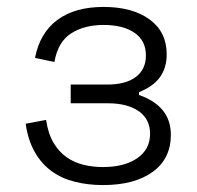

<svg xmlns="http://www.w3.org/2000/svg" viewBox="-20 -520 568 554"><path d="M381 -246Q473 -214 473 -131Q473 -62 420.5 -24Q368 14 277 14Q234 14 196 4.5Q158 -5 129 -26Q100 -47 80.5 -81Q61 -115 54 -163L113 -174Q119 -134 134.5 -108Q150 -82 172 -66.5Q194 -51 221 -44.5Q248 -38 277 -38Q339 -38 376 -63.5Q413 -89 413 -134Q413 -176 380.5 -199Q348 -222 291 -222H184V-276H289Q343 -276 372 -298Q401 -320 401 -360Q401 -403 368 -425.5Q335 -448 279 -448Q223 -448 185 -423.5Q147 -399 137 -341L81 -353Q95 -425 145.5 -462.5Q196 -500 279 -500Q362 -500 411.5 -464Q461 -428 461 -363Q461 -325 442 -298Q423 -271 381 -254Z"/></svg>

Font: Space Grotesk Light
Style: Regular
Weight: 300
Designer: Florian Karsten
Foundry: Florian Karsten
Version: Version 2.000